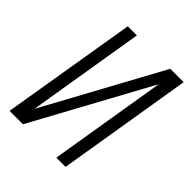

<svg xmlns="http://www.w3.org/2000/svg" viewBox="-204 -859 984 984"><g transform="rotate(45 288.0 -367.5)"><path d="M29 0H126L473 -637L368 0H435L556 -735H459L112 -98L217 -735H151Z"/></g></svg>

Font: Iosevka Sparkle Light Oblique
Style: Regular
Weight: 300
Italic angle: -9°
Designer: Belleve Invis
Foundry: Belleve Invis
Version: Version 4.5.0; ttfautohint (v1.8.3)